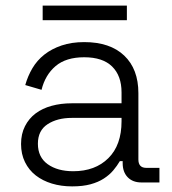

<svg xmlns="http://www.w3.org/2000/svg" viewBox="-20 -650 614 684"><path d="M241 -40Q319 -40 366 -86.5Q413 -133 413 -218V-230H236Q184 -230 149.5 -207.5Q115 -185 115 -138Q115 -90 150 -65Q185 -40 241 -40ZM237 14Q198 14 165 4Q132 -6 107.5 -25Q83 -44 69 -72.5Q55 -101 55 -137Q55 -173 69 -200.5Q83 -228 107 -246Q131 -264 164 -273Q197 -282 235 -282H413V-321Q413 -380 379.5 -413Q346 -446 280 -446Q215 -446 178 -414.5Q141 -383 128 -330L70 -347Q79 -379 95.5 -407Q112 -435 138 -455.5Q164 -476 199.5 -488Q235 -500 280 -500Q372 -500 422.5 -452Q473 -404 473 -318V-82Q473 -52 501 -52H548V0H484Q453 0 435 -18.5Q417 -37 417 -69V-76H407Q397 -59 383.5 -43Q370 -27 350 -14Q330 -1 302.5 6.5Q275 14 237 14ZM132 -578V-630H432V-578Z"/></svg>

Font: Space Grotesk Light
Style: Regular
Weight: 300
Designer: Florian Karsten
Foundry: Florian Karsten
Version: Version 2.000